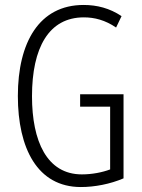

<svg xmlns="http://www.w3.org/2000/svg" viewBox="-20 -744 573 774"><path d="M303 -364V-314H424V-61C392 -49 351 -41 310 -41C169 -41 109 -175 109 -356C109 -552 177 -674 318 -674C361 -674 404 -663 448 -633L470 -679C422 -711 371 -724 317 -724C138 -724 52 -573 52 -357C52 -146 131 10 306 10C362 10 424 -2 478 -25V-364Z"/></svg>

Font: Noto Sans Gujarati UI ExtraCondensed Light
Style: Regular
Weight: 300
Width: 2
Designer: Jelle Bosma - Monotype Design Team, Universal Thirst
Foundry: Monotype Imaging Inc.
Version: Version 2.106